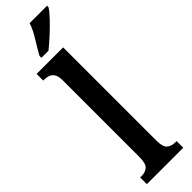

<svg xmlns="http://www.w3.org/2000/svg" viewBox="-326 -947 936 936"><g transform="rotate(-45 142.0 -479.5)"><path d="M13 0V-46H23Q49 -46 65 -60Q81 -74 81 -119V-649Q81 -677 71.5 -691Q62 -705 48.5 -709.5Q35 -714 23 -714H13V-760H196V-119Q196 -74 212 -60Q228 -46 255 -46H264V0ZM85 -812Q105 -848 129 -886.5Q153 -925 164 -959H284V-949Q274 -932 248 -904.5Q222 -877 191 -848.5Q160 -820 134 -799H85Z"/></g></svg>

Font: Noto Serif Ethiopic ExtraCondensed SemiBold
Style: Regular
Weight: 600
Width: 2
Designer: Monotype Design Team
Foundry: Monotype Imaging Inc.
Version: Version 2.102; ttfautohint (v1.8.4.7-5d5b)